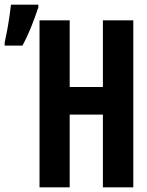

<svg xmlns="http://www.w3.org/2000/svg" viewBox="-78 -801 628 821"><path d="M-58 -619Q-54 -636 -48 -668Q-42 -700 -37.5 -731.5Q-33 -763 -31 -781H86V-770Q74 -733 56.5 -689Q39 -645 18 -606H-58ZM91 0V-714H220V-429H362V-714H492V0H362V-311H220V0Z"/></svg>

Font: Noto Sans Mono Condensed
Style: Bold
Weight: 700
Width: 3
Designer: Monotype Design Team
Foundry: Monotype Imaging Inc.
Version: Version 2.014